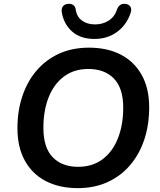

<svg xmlns="http://www.w3.org/2000/svg" viewBox="-20 -961 825 991"><path d="M381 10Q287 10 217 -26Q147 -62 108.5 -131.5Q70 -201 70 -299Q70 -389 95.5 -465Q121 -541 169 -597Q217 -653 285 -684Q353 -715 439 -715Q534 -715 603.5 -679Q673 -643 711.5 -574Q750 -505 750 -407Q750 -316 724.5 -240Q699 -164 651 -108Q603 -52 535 -21Q467 10 381 10ZM383 -100Q458 -100 510 -139.5Q562 -179 589 -248Q616 -317 616 -405Q616 -506 568 -555.5Q520 -605 436 -605Q362 -605 310 -566Q258 -527 231 -458.5Q204 -390 204 -301Q204 -199 252 -149.5Q300 -100 383 -100ZM468 -760Q395 -760 352 -798.5Q309 -837 299 -897Q296 -917 304.5 -928Q313 -939 329 -941Q346 -943 357.5 -935.5Q369 -928 371 -911Q376 -875 403 -855Q430 -835 471 -835Q509 -835 540 -854Q571 -873 584 -912Q589 -927 600 -935Q611 -943 628 -941Q645 -939 653 -926.5Q661 -914 654 -894Q634 -833 584.5 -796.5Q535 -760 468 -760Z"/></svg>

Font: Nunito Variable Extra Light
Style: Italic
Weight: 200
Italic angle: -9°
Designer: Vernon Adams
Foundry: Vernon Adams
Version: Version 3.602